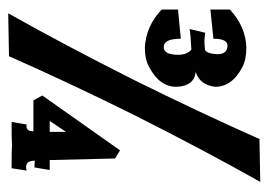

<svg xmlns="http://www.w3.org/2000/svg" viewBox="-114 -539 660 472"><g transform="rotate(90 216.0 -303.0)"><path d="M12.7 6.8Q90.3 -130.9 177.2 -303.7Q254.9 -460.4 321.8 -610.8L427.2 -612.8Q350.1 -476.1 263.2 -303.7Q183.1 -142.1 118.2 4.9ZM304.2 -95.2V-135.3L277.3 -95.2ZM214.8 -77.1 349.6 -268.1 369.6 -255.9 373.5 -95.2H397.9L391.6 -57.6L375 -58.6Q375 -37.1 390.6 -37.1Q394.5 -37.1 399.4 -38.6L393.6 -1.5Q355.5 -1.5 335.9 -2.4Q321.8 -1.5 279.8 -1.5L286.1 -38.6L291 -38.1Q302.7 -38.1 302.7 -55.2H226.6ZM96.7 -329.1Q43.5 -332 3.4 -370.6V-410.6L75.2 -417.5Q75.2 -375.5 95.7 -375.5Q114.7 -375.5 114.7 -411.6Q114.7 -432.1 102.1 -443.4Q66.9 -441.9 51.3 -439L60.5 -477.5Q71.8 -475.6 81.5 -475.6Q91.3 -475.6 103 -477.1Q112.3 -482.4 113.3 -508.3Q112.8 -532.2 91.8 -532.2Q75.2 -532.2 75.2 -497.6L3.4 -490.2V-538.1Q45.4 -577.1 96.7 -578.6Q126.5 -578.6 145 -568.8Q193.4 -543.5 193.4 -502Q188.5 -463.4 156.7 -454.1Q191.9 -450.2 193.4 -406.7Q193.4 -365.2 145 -339.8Q126.5 -329.1 96.7 -329.1Z"/></g></svg>

Font: Quaaykop
Style: Bold
Weight: 700
Designer: Tup Wanders
Foundry: Free font, DO NOT SELL
Version: Version 1.00;July 31, 2023;FontCreator 11.5.0.2430 64-bit